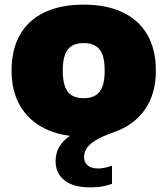

<svg xmlns="http://www.w3.org/2000/svg" viewBox="-20 -579 722 829"><path d="M371 230Q295.5 230 257.8 199.2Q220 168.5 220 117.5Q220 71 249 36.5Q278 2 344.5 -23L341.5 11Q246 11 176.2 -22.5Q106.5 -56 68.2 -119.8Q30 -183.5 30 -274Q30 -365.5 66.2 -429Q102.5 -492.5 172.2 -525.8Q242 -559 341.5 -559Q440.5 -559 510.2 -525.5Q580 -492 616.5 -428.5Q653 -365 653 -274.5Q653 -173 605.2 -105.5Q557.5 -38 473.5 -9Q419.5 10 391.5 27.8Q363.5 45.5 353.2 63Q343 80.5 343 99Q343 121.5 358.5 135Q374 148.5 404.5 148.5Q416.5 148.5 431.5 145.5Q446.5 142.5 463.5 136V215Q444.5 221.5 423 225.8Q401.5 230 371 230ZM341.5 -155Q371 -155 391.2 -166.5Q411.5 -178 421.8 -204Q432 -230 432 -274Q432 -318.5 421.8 -344.5Q411.5 -370.5 391.2 -381.8Q371 -393 341.5 -393Q312 -393 291.8 -381.8Q271.5 -370.5 261.2 -344.5Q251 -318.5 251 -274.5Q251 -230.5 261 -204.2Q271 -178 291.2 -166.5Q311.5 -155 341.5 -155Z"/></svg>

Font: Encode Sans SemiExpanded Black
Style: Regular
Weight: 900
Width: 6
Designer: Multiple Designers
Foundry: Impallari Type
Version: Version 3.002